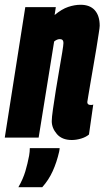

<svg xmlns="http://www.w3.org/2000/svg" viewBox="-40 -577 438 805"><path d="M66 -547H194L189 -514Q219 -539 246 -548Q273 -557 298 -557Q337 -557 357.5 -534Q378 -511 378 -469Q378 -462 374 -437Q370 -412 364.5 -376.5Q359 -341 352 -303Q345 -265 339.5 -230.5Q334 -196 330 -174Q326 -152 326 -149Q326 -137 340 -137Q342 -137 345 -137Q348 -137 351 -139L333 -13Q320 -2 300 4Q280 10 261 10Q220 10 198.5 -15Q177 -40 177 -69Q177 -84 182 -119Q187 -154 194 -198Q201 -242 208.5 -284.5Q216 -327 221 -358Q226 -389 226 -397Q226 -413 211 -413Q199 -413 187 -403L122 0H-20ZM85 44H210Q210 49 208 59Q198 103 181 140.5Q164 178 137 208H37Q57 173 66.5 140.5Q76 108 82 76Q85 59 85 44Z"/></svg>

Font: Georama ExtraCondensed ExtraBold
Style: Italic
Weight: 800
Width: 2
Italic angle: -9°
Designer: Jean-Baptiste Levee
Foundry: Production Type
Version: Version 1.000